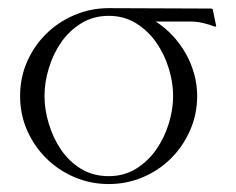

<svg xmlns="http://www.w3.org/2000/svg" viewBox="-20 -446 584 476"><path d="M249.5 -425.8Q313.5 -425.8 376.7 -425.3Q439.9 -424.8 503.9 -424.8L507.3 -423.3L516.1 -380.9L512.7 -379.9Q498 -385.7 482.4 -389.2Q466.8 -392.6 451.2 -392.6H366.2Q389.6 -377.4 408.4 -357.2Q427.2 -336.9 440.7 -313Q454.1 -289.1 461.4 -262.5Q468.8 -235.8 468.8 -208Q468.8 -163.1 451.4 -123.3Q434.1 -83.5 404.3 -53.7Q374.5 -23.9 334.5 -6.8Q294.4 10.3 249.5 10.3Q204.6 10.3 164.6 -6.8Q124.5 -23.9 94.5 -53.7Q64.5 -83.5 47.1 -123Q29.8 -162.6 29.8 -208Q29.8 -253.4 47.1 -293Q64.5 -332.5 94.5 -362.1Q124.5 -391.6 164.6 -408.7Q204.6 -425.8 249.5 -425.8ZM249.5 -406.7Q211.4 -406.7 181.6 -388.4Q151.9 -370.1 131.8 -341.3Q111.8 -312.5 101.1 -277.1Q90.3 -241.7 90.3 -208Q90.3 -174.3 101.1 -138.9Q111.8 -103.5 131.6 -74.5Q151.4 -45.4 181.2 -27.3Q210.9 -9.3 249.5 -9.3Q287.6 -9.3 317.1 -27.6Q346.7 -45.9 366.9 -74.7Q387.2 -103.5 398.2 -138.9Q409.2 -174.3 409.2 -208Q409.2 -241.7 398.2 -277.1Q387.2 -312.5 366.9 -341.3Q346.7 -370.1 317.1 -388.4Q287.6 -406.7 249.5 -406.7Z"/></svg>

Font: CAT Linz
Style: Regular
Weight: 400
Designer: Peter Wiegel
Foundry: Peter Wiegel
Version: Version 1.08